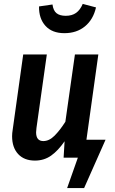

<svg xmlns="http://www.w3.org/2000/svg" viewBox="-20 -808 589 984"><path d="M180 -775 249 -785Q253 -754 269.5 -740.5Q286 -727 317 -727Q349 -727 370 -742Q391 -757 404 -788L472 -770Q458 -708 415.5 -673Q373 -638 310 -638Q247 -638 213 -675.5Q179 -713 180 -775ZM521 -92 411 156H324L379 0H306L311 -84Q278 -36 242 -10.5Q206 15 159 15Q104 15 73 -18.5Q42 -52 42 -110Q42 -125 45 -143L99 -529H220L167 -153Q165 -137 165 -130Q165 -85 202 -85Q232 -85 259.5 -112.5Q287 -140 315 -184L364 -529H484L423 -92Z"/></svg>

Font: Fira Sans Condensed Medium
Style: Italic
Weight: 500
Width: 3
Italic angle: -8°
Designer: bBox Type GmbH & Carrois Corporate GbR & Edenspiekermann AG
Foundry: bBox Type GmbH & Carrois Corporate GbR & Edenspiekermann AG
Version: Version 4.301